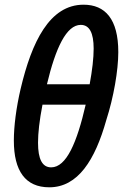

<svg xmlns="http://www.w3.org/2000/svg" viewBox="-20 -788 525 818"><path d="M190 10C312 10 385 -106 433 -277C464 -373 484 -488 484 -566C484 -707 428 -768 336 -768C191 -768 115 -609 68 -410C49 -329 39 -250 39 -189C39 -60 88 10 190 10ZM180 -429C217 -584 263 -682 324 -682C361 -682 379 -648 379 -581C379 -540 373 -489 362 -429ZM198 -75C160 -75 142 -110 142 -180C142 -221 148 -275 161 -342H345C308 -181 263 -75 198 -75Z"/></svg>

Font: Noto Sans Display SemiCondensed Medium
Style: Italic
Weight: 500
Width: 4
Italic angle: -12°
Designer: Monotype Design Team
Foundry: Monotype Imaging Inc.
Version: Version 1.900